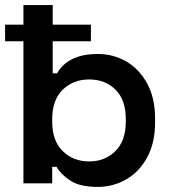

<svg xmlns="http://www.w3.org/2000/svg" viewBox="-31 -720 666 754"><path d="M191 -65H174V0H61V-700H176V-432H193Q204 -452 223.5 -469Q243 -486 274.5 -497Q306 -508 353 -508Q414 -508 465 -478.5Q516 -449 547 -392Q578 -335 578 -255V-239Q578 -159 547 -102Q516 -45 464.5 -15.5Q413 14 353 14Q283 14 245.5 -10.5Q208 -35 191 -65ZM463 -242V-252Q463 -328 422.5 -368Q382 -408 319 -408Q257 -408 215.5 -368Q174 -328 174 -252V-242Q174 -167 215.5 -126.5Q257 -86 319 -86Q381 -86 422 -126.5Q463 -167 463 -242ZM-11 -558V-623H326V-558Z"/></svg>

Font: Space Grotesk Frontify SemiBold
Style: Regular
Weight: 600
Designer: Florian Karsten
Version: Version 2.000